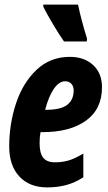

<svg xmlns="http://www.w3.org/2000/svg" viewBox="-20 -804 470 834"><path d="M20 -168Q20 -265 49.5 -354.5Q79 -444 138.5 -500.5Q198 -557 283 -557Q346 -557 384.5 -521.5Q423 -486 423 -425Q423 -330 353.5 -280Q284 -230 165 -230H156Q152 -210 152 -182Q152 -138 168 -118.5Q184 -99 218 -99Q251 -99 278 -107Q305 -115 342 -137V-34Q305 -10 267 0Q229 10 185 10Q108 10 64 -37.5Q20 -85 20 -168ZM179 -327Q245 -327 272.5 -349Q300 -371 300 -411Q300 -429 290 -440Q280 -451 263 -451Q237 -451 214.5 -419Q192 -387 176 -327ZM168 -775V-784H319Q331 -724 358 -636L357 -624H258Q238 -652 209.5 -700Q181 -748 168 -775Z"/></svg>

Font: Noto Sans Display Ex Bold Cond
Style: Italic
Weight: 800
Width: 3
Italic angle: -12°
Designer: Monotype Design team
Foundry: Monotype Imaging Inc.
Version: Version 1.000